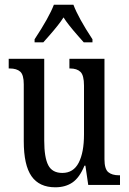

<svg xmlns="http://www.w3.org/2000/svg" viewBox="-20 -786 550 816"><path d="M81 -186V-428Q81 -468 66 -481.5Q51 -495 21 -495H17V-536H168V-188Q168 -117 185 -84Q202 -51 245 -51Q292 -51 314.5 -94.5Q337 -138 337 -215V-422Q337 -466 322 -480.5Q307 -495 278 -495H275V-536H424V-109Q424 -68 440 -54.5Q456 -41 486 -41H490V0H355L343 -82H339Q318 -31 288 -10.5Q258 10 215 10Q147 10 114 -37Q81 -84 81 -186ZM127 -619Q189 -713 209 -766H292Q313 -710 373 -619V-606H336Q335 -607 313 -632Q268 -683 250 -712Q232 -683 187 -632Q165 -607 164 -606H127Z"/></svg>

Font: Noto Serif Cond
Style: Regular
Weight: 400
Width: 3
Designer: Monotype Design Team
Foundry: Monotype Imaging Inc.
Version: Version 1.001